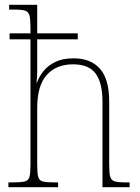

<svg xmlns="http://www.w3.org/2000/svg" viewBox="-20 -780 584 800"><path d="M15 0V-20H33Q68 -20 83.5 -24Q99 -28 103 -44Q107 -60 107 -95V-616H20V-641H107V-663Q107 -698 103 -714.5Q99 -731 85 -735.5Q71 -740 42 -740H18V-760H135V-641H304V-616H135V-482Q135 -457 132 -436H134Q143 -461 161.5 -484Q180 -507 210.5 -522Q241 -537 287 -537Q358 -537 396.5 -493.5Q435 -450 435 -358V-94Q435 -60 439 -44.5Q443 -29 457.5 -24.5Q472 -20 505 -20H520V0H407V-356Q407 -435 378.5 -473.5Q350 -512 284 -512Q215 -512 175 -468Q135 -424 135 -329V-95Q135 -60 139 -44Q143 -28 158 -24Q173 -20 206 -20H222V0Z"/></svg>

Font: Noto Serif Ethiopic SemiCondensed Thin
Style: Regular
Weight: 100
Width: 4
Designer: Monotype Design Team
Foundry: Monotype Imaging Inc.
Version: Version 2.102; ttfautohint (v1.8.4.7-5d5b)